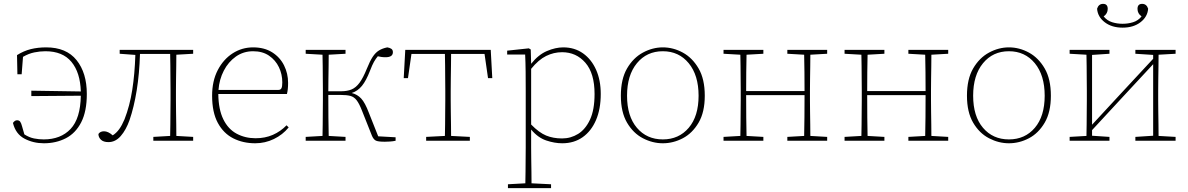

<svg xmlns="http://www.w3.org/2000/svg" viewBox="-20 -728 6145 993"><path d="M207 13Q152 13 106.5 -11Q61 -35 47 -92Q50 -97 55.5 -101.5Q61 -106 68 -106Q79 -106 84.5 -98.5Q90 -91 94 -75L106 -33Q131 -17 156 -12Q181 -7 206 -7Q294 -7 345 -61Q396 -115 398 -233L142 -231V-259L398 -255Q395 -353 349.5 -408Q304 -463 215 -463Q187 -463 157.5 -457Q128 -451 99 -434L92 -344H70L68 -443Q103 -465 139.5 -474Q176 -483 219 -483Q323 -483 376 -417Q429 -351 429 -242Q429 -152 400 -95.5Q371 -39 320.5 -13Q270 13 207 13Z M541 7Q515 7 502 -5.5Q489 -18 489 -35Q498 -49 518 -49Q539 -49 563 -28Q582 -40 596.5 -60Q611 -80 624 -111Q651 -180 664 -263Q677 -346 680 -444L599 -450V-470H979V-450L892 -445Q892 -419 891.5 -386Q891 -353 890.5 -319.5Q890 -286 890 -260V-210Q890 -184 890.5 -151Q891 -118 891.5 -84.5Q892 -51 892 -25L979 -20V0H773V-20L860 -25Q861 -51 861 -84.5Q861 -118 861.5 -151Q862 -184 862 -210V-260Q862 -287 861.5 -321.5Q861 -356 861 -390Q861 -424 860 -449H704Q701 -347 687 -260.5Q673 -174 650 -107Q632 -56 604.5 -24.5Q577 7 541 7Z M1289 -463Q1239 -463 1200 -435.5Q1161 -408 1137.5 -362.5Q1114 -317 1110 -263H1420Q1431 -263 1435.5 -271.5Q1440 -280 1440 -302Q1440 -344 1422.5 -380.5Q1405 -417 1371.5 -440Q1338 -463 1289 -463ZM1300 13Q1237 13 1186.5 -12.5Q1136 -38 1106.5 -92.5Q1077 -147 1077 -233Q1077 -309 1106 -365Q1135 -421 1183 -452Q1231 -483 1289 -483Q1347 -483 1387.5 -457.5Q1428 -432 1449 -390Q1470 -348 1470 -299Q1470 -265 1464 -242H1109Q1110 -162 1135 -111Q1160 -60 1204 -36.5Q1248 -13 1302 -13Q1351 -13 1391 -30.5Q1431 -48 1462 -80L1473 -69Q1442 -31 1396.5 -9Q1351 13 1300 13Z M1904 -25 1852 -156Q1838 -192 1824.5 -209.5Q1811 -227 1792 -232Q1773 -237 1742 -237H1678Q1678 -179 1678.5 -121Q1679 -63 1680 -25L1767 -20V0H1561V-20L1648 -25Q1649 -51 1649 -84.5Q1649 -118 1649.5 -151Q1650 -184 1650 -210V-260Q1650 -286 1649.5 -319.5Q1649 -353 1649 -386Q1649 -419 1648 -445L1561 -450V-470H1767V-450L1680 -445Q1680 -419 1679.5 -385.5Q1679 -352 1678.5 -318Q1678 -284 1678 -256H1744Q1776 -256 1798.5 -265.5Q1821 -275 1839.5 -300Q1858 -325 1877 -372Q1893 -412 1907.5 -434Q1922 -456 1940 -467Q1958 -478 1983 -483Q1996 -481 2004 -475.5Q2012 -470 2012 -458Q2012 -432 1974 -432Q1962 -432 1952 -433.5Q1942 -435 1934 -437Q1923 -424 1914 -408Q1905 -392 1894 -363Q1874 -311 1852 -284Q1830 -257 1799 -247Q1828 -240 1848 -218.5Q1868 -197 1888 -144L1936 -23L2026 -18V0Q2012 3 1996.5 4Q1981 5 1970 5Q1935 5 1923.5 -1Q1912 -7 1904 -25Z M2068 -324 2076 -470H2518L2526 -324H2504L2486 -449H2313Q2313 -424 2312.5 -390Q2312 -356 2311.5 -321.5Q2311 -287 2311 -260V-210Q2311 -184 2311.5 -151Q2312 -118 2312.5 -84.5Q2313 -51 2313 -25L2410 -20V0H2184V-20L2281 -25Q2282 -51 2282 -84.5Q2282 -118 2282.5 -151Q2283 -184 2283 -210V-260Q2283 -287 2282.5 -321.5Q2282 -356 2282 -390Q2282 -424 2281 -449H2108L2090 -324Z M2887 -458Q2844 -458 2804.5 -438.5Q2765 -419 2727 -372V-84Q2768 -42 2804.5 -27Q2841 -12 2887 -12Q2932 -12 2970 -35.5Q3008 -59 3031.5 -109.5Q3055 -160 3055 -242Q3055 -349 3007.5 -403.5Q2960 -458 2887 -458ZM2888 13Q2848 13 2805 -1.5Q2762 -16 2727 -58V35Q2727 61 2727.5 94Q2728 127 2728.5 160.5Q2729 194 2729 220L2830 225V245H2607V225L2697 220Q2698 194 2698 160.5Q2698 127 2698.5 94Q2699 61 2699 35V-255Q2699 -308 2698.5 -358Q2698 -408 2696 -446H2603V-466L2715 -478L2725 -472L2727 -398Q2764 -445 2808.5 -464Q2853 -483 2893 -483Q2952 -483 2995.5 -452Q3039 -421 3063 -367Q3087 -313 3087 -242Q3087 -164 3062.5 -107Q3038 -50 2993.5 -18.5Q2949 13 2888 13Z M3408 13Q3355 13 3305 -13Q3255 -39 3223 -93.5Q3191 -148 3191 -233Q3191 -319 3223 -374Q3255 -429 3305 -456Q3355 -483 3408 -483Q3462 -483 3511.5 -456Q3561 -429 3593 -374Q3625 -319 3625 -233Q3625 -148 3593 -93.5Q3561 -39 3511.5 -13Q3462 13 3408 13ZM3408 -7Q3491 -7 3542 -67Q3593 -127 3593 -233Q3593 -339 3542 -401Q3491 -463 3408 -463Q3325 -463 3274 -401Q3223 -339 3223 -233Q3223 -127 3274 -67Q3325 -7 3408 -7Z M4052 -450V-470H4258V-450L4171 -445Q4171 -419 4170.5 -386Q4170 -353 4169.5 -319.5Q4169 -286 4169 -260V-210Q4169 -184 4169.5 -151Q4170 -118 4170.5 -84.5Q4171 -51 4171 -25L4258 -20V0H4052V-20L4139 -25Q4140 -64 4140.5 -122.5Q4141 -181 4141 -236H3839Q3839 -178 3839.5 -120.5Q3840 -63 3841 -25L3928 -20V0H3722V-20L3809 -25Q3810 -51 3810 -84.5Q3810 -118 3810.5 -151Q3811 -184 3811 -210V-260Q3811 -286 3810.5 -319.5Q3810 -353 3810 -386Q3810 -419 3809 -445L3722 -450V-470H3928V-450L3841 -445Q3840 -408 3839.5 -354.5Q3839 -301 3839 -257H4141Q4141 -301 4140.5 -354.5Q4140 -408 4139 -445Z M4678 -450V-470H4884V-450L4797 -445Q4797 -419 4796.5 -386Q4796 -353 4795.5 -319.5Q4795 -286 4795 -260V-210Q4795 -184 4795.5 -151Q4796 -118 4796.5 -84.5Q4797 -51 4797 -25L4884 -20V0H4678V-20L4765 -25Q4766 -64 4766.5 -122.5Q4767 -181 4767 -236H4465Q4465 -178 4465.5 -120.5Q4466 -63 4467 -25L4554 -20V0H4348V-20L4435 -25Q4436 -51 4436 -84.5Q4436 -118 4436.5 -151Q4437 -184 4437 -210V-260Q4437 -286 4436.5 -319.5Q4436 -353 4436 -386Q4436 -419 4435 -445L4348 -450V-470H4554V-450L4467 -445Q4466 -408 4465.5 -354.5Q4465 -301 4465 -257H4767Q4767 -301 4766.5 -354.5Q4766 -408 4765 -445Z M5198 13Q5145 13 5095 -13Q5045 -39 5013 -93.5Q4981 -148 4981 -233Q4981 -319 5013 -374Q5045 -429 5095 -456Q5145 -483 5198 -483Q5252 -483 5301.5 -456Q5351 -429 5383 -374Q5415 -319 5415 -233Q5415 -148 5383 -93.5Q5351 -39 5301.5 -13Q5252 13 5198 13ZM5198 -7Q5281 -7 5332 -67Q5383 -127 5383 -233Q5383 -339 5332 -401Q5281 -463 5198 -463Q5115 -463 5064 -401Q5013 -339 5013 -233Q5013 -127 5064 -67Q5115 -7 5198 -7Z M5852 -450V-470H6060V-450L5972 -445Q5972 -419 5971.5 -386Q5971 -353 5970.5 -319.5Q5970 -286 5970 -260V-210Q5970 -184 5970.5 -151Q5971 -118 5971.5 -84.5Q5972 -51 5972 -25L6060 -20V0H5852V-20L5944 -26V-396L5789 -229L5628 -55V-26L5718 -20V0H5512V-20L5599 -25Q5600 -51 5600 -84.5Q5600 -118 5600.5 -151Q5601 -184 5601 -210V-260Q5601 -286 5600.5 -319.5Q5600 -353 5600 -386Q5600 -419 5599 -445L5512 -450V-470H5718V-450L5628 -444V-83L5775 -242L5944 -424V-444ZM5786 -585Q5730 -585 5693.5 -613Q5657 -641 5654 -683Q5662 -708 5685 -708Q5709 -708 5709 -682Q5709 -658 5688 -643Q5706 -621 5732 -613Q5758 -605 5786 -605Q5814 -605 5840 -613Q5866 -621 5884 -643Q5863 -658 5863 -682Q5863 -708 5887 -708Q5910 -708 5918 -683Q5915 -641 5878.5 -613Q5842 -585 5786 -585Z"/></svg>

Font: Source Serif 4 ExtraLight
Style: Regular
Weight: 200
Designer: Frank Grießhammer
Foundry: Adobe
Version: Version 4.005;hotconv 1.1.0;makeotfexe 2.6.0